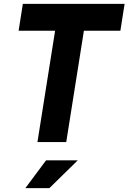

<svg xmlns="http://www.w3.org/2000/svg" viewBox="-20 -740 669 1000"><path d="M77 -580 99 -720H629L607 -580H417L325 0H175L267 -580ZM385 95 237 240H112L220 95Z"/></svg>

Font: JetBrains Mono ExtraBold
Style: Italic
Weight: 800
Designer: Philipp Nurullin, Konstantin Bulenkov
Foundry: JetBrains
Version: Version 1.000; ttfautohint (v1.8.3)